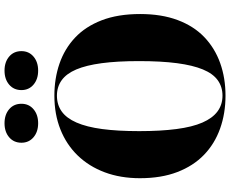

<svg xmlns="http://www.w3.org/2000/svg" viewBox="-102 -876 993 828"><g transform="rotate(-90 394.0 -461.5)"><path d="M396 -723Q470 -723 534 -701Q598 -679 646 -634Q694 -589 721 -519Q748 -449 748 -353Q748 -261 722 -191.5Q696 -122 648.5 -76.5Q601 -31 536.5 -8Q472 15 396 15Q319 15 253.5 -8.5Q188 -32 140.5 -78Q93 -124 66.5 -193Q40 -262 40 -354Q40 -438 65.5 -506Q91 -574 138 -622.5Q185 -671 250.5 -697Q316 -723 396 -723ZM396 -712Q357 -712 328 -691.5Q299 -671 280 -627.5Q261 -584 252 -517Q243 -450 243 -357Q243 -265 252 -196.5Q261 -128 280 -84.5Q299 -41 328 -19.5Q357 2 396 2Q434 2 462.5 -18.5Q491 -39 509 -82.5Q527 -126 536 -194Q545 -262 545 -358Q545 -452 536 -519Q527 -586 509 -628.5Q491 -671 462.5 -691.5Q434 -712 396 -712ZM504 -938Q541 -938 564.5 -918Q588 -898 588 -865Q588 -833 564.5 -813Q541 -793 504 -793Q467 -793 443.5 -813Q420 -833 420 -865Q420 -898 443.5 -918Q467 -938 504 -938ZM277 -938Q314 -938 337.5 -918Q361 -898 361 -865Q361 -833 337.5 -813Q314 -793 277 -793Q240 -793 216.5 -813Q193 -833 193 -865Q193 -898 216.5 -918Q240 -938 277 -938Z"/></g></svg>

Font: Kalnia SemiBold
Style: Regular
Weight: 600
Designer: Frida Medrano
Foundry: Frida Medrano
Version: Version 1.105